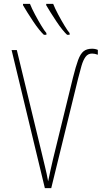

<svg xmlns="http://www.w3.org/2000/svg" viewBox="-20 -973 540 993"><path d="M212 0 40 -714H67L195 -185Q206 -140 211.5 -116Q217 -92 221 -75.5Q225 -59 229 -35Q235 -64 240.5 -89.5Q246 -115 254 -149L357 -570Q372 -630 384 -662.5Q396 -695 412.5 -708Q429 -721 456 -721Q473 -721 486 -715V-690Q470 -696 456 -696Q435 -696 422.5 -679Q410 -662 401.5 -632.5Q393 -603 384 -567L245 0ZM327 -793Q317 -802 302 -820.5Q287 -839 271.5 -862.5Q256 -886 242 -908Q228 -930 219 -946V-953H255Q264 -930 281 -898Q298 -866 314.5 -839Q331 -812 340 -802V-793ZM207 -793Q197 -802 182 -820.5Q167 -839 151.5 -862.5Q136 -886 122 -908Q108 -930 99 -946V-953H135Q144 -930 161 -898Q178 -866 194.5 -839Q211 -812 220 -802V-793Z"/></svg>

Font: Noto Sans Mono ExtraCondensed Thin
Style: Regular
Weight: 100
Width: 2
Designer: Monotype Design Team
Foundry: Monotype Imaging Inc.
Version: Version 2.014; ttfautohint (v1.8.4.7-5d5b)